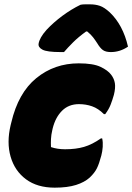

<svg xmlns="http://www.w3.org/2000/svg" viewBox="-20 -852 610 885"><path d="M343 -560Q409 -560 443 -544Q477 -528 492 -508Q506 -490 509.5 -468.5Q513 -447 505 -415Q498 -390 489.5 -368.5Q481 -347 465 -326H459Q433 -352 404.5 -362Q376 -372 344 -372Q297 -372 266.5 -342Q236 -312 223 -261L221 -252Q216 -231 215 -211.5Q214 -192 215 -174Q244 -164 280 -164Q330 -164 367.5 -175Q405 -186 445 -214H451Q455 -196 453.5 -175Q452 -154 447 -135Q437 -97 426.5 -76Q416 -55 394 -34Q370 -12 330.5 0.5Q291 13 232 13Q152 13 100 -25.5Q48 -64 29 -129.5Q10 -195 29 -275L32 -287Q64 -424 147.5 -492Q231 -560 343 -560ZM351 -830Q360 -832 372.5 -832Q385 -832 395 -832Q420 -832 440.5 -825Q461 -818 486 -795Q547 -737 570 -637Q533 -612 491 -612Q467 -612 454 -621.5Q441 -631 428 -653Q419 -667 409 -680Q399 -693 382 -707H377Q341 -681 316.5 -656.5Q292 -632 275 -612H259Q197 -612 176 -623Q155 -634 158 -651Q160 -664 169 -680Q178 -696 195 -715Q227 -749 267.5 -779Q308 -809 351 -830Z"/></svg>

Font: Recursive Sn Csl St Blk
Style: Italic
Weight: 900
Italic angle: -15°
Version: Version 1.079;hotconv 1.0.112;makeotfexe 2.5.65598; ttfautoh